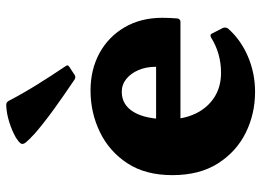

<svg xmlns="http://www.w3.org/2000/svg" viewBox="-131 -692 837 615"><g transform="rotate(-90 287.5 -384.5)"><path d="M301 14Q230 14 169.5 -16Q109 -46 71.5 -105Q34 -164 34 -251Q34 -337 72 -395Q110 -453 172 -483Q234 -513 305 -513Q372 -513 424.5 -484.5Q477 -456 507.5 -404Q538 -352 538 -283Q538 -272 537.5 -260.5Q537 -249 536 -235Q534 -225 525 -225H202V-303H409L381 -290Q381 -295 381 -298Q381 -301 381 -305Q381 -335 370.5 -359.5Q360 -384 342 -398.5Q324 -413 301 -413Q259 -413 236 -374.5Q213 -336 213 -262Q213 -215 231 -177Q249 -139 282.5 -117Q316 -95 362 -95Q424 -95 475 -127Q485 -132 488 -123L505 -90Q509 -82 504 -73Q468 -32 414.5 -9Q361 14 301 14ZM355 -564Q347 -559 339 -565Q290 -598 247 -629Q204 -660 169 -690Q147 -710 139 -720Q131 -730 135.5 -736.5Q140 -743 154 -752Q177 -765 204.5 -773.5Q232 -782 257 -783Q267 -784 272 -775Q296 -729 324 -684Q352 -639 383 -593Q389 -586 381 -581Z"/></g></svg>

Font: Hahmlet ExtraBold
Style: Regular
Weight: 800
Designer: Minjoo Ham & Mark Frömberg
Foundry: hypertype
Version: Version 1.002